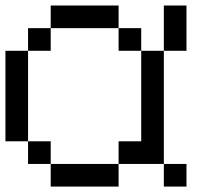

<svg xmlns="http://www.w3.org/2000/svg" viewBox="-20 -687 790 707"><path d="M0 -166.7V-500H83.3V-166.7ZM166.7 -166.7V-83.3H83.3V-166.7ZM166.7 -83.3H416.7V0H166.7ZM166.7 -583.3V-500H83.3V-583.3ZM166.7 -666.7H416.7V-583.3H166.7ZM500 -166.7V-500H583.3V-83.3H416.7V-166.7ZM500 -583.3V-500H416.7V-583.3ZM666.7 -83.3V0H583.3V-83.3ZM666.7 -500H583.3V-666.7H666.7Z"/></svg>

Font: Galmuri11 Regular
Style: Regular
Weight: 400
Designer: Minseo Lee (Quiple)
Version: Version 2.356;hotconv 1.1.0;makeotfexe 2.6.0 DEVELOPMENT